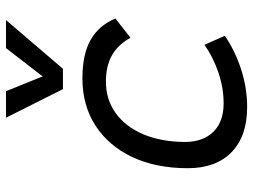

<svg xmlns="http://www.w3.org/2000/svg" viewBox="-120 -696 826 626"><g transform="rotate(-90 293.0 -383.0)"><path d="M268.6 -66.9Q319.3 -66.9 369.6 -84Q419.9 -101.1 460 -129.4L489.3 -63Q441.9 -30.3 381.1 -10.3Q320.3 9.8 256.3 9.8Q162.1 9.8 109.9 -41Q57.6 -91.8 57.6 -183.6Q57.6 -287.6 94 -364.7Q130.4 -441.9 196.3 -484.6Q262.2 -527.3 350.6 -527.3Q427.7 -527.3 474.9 -501.2Q522 -475.1 545.9 -419.9L482.9 -370.6Q459.5 -412.6 424.6 -431.6Q389.6 -450.7 340.3 -450.7Q281.2 -450.7 236.8 -418.5Q192.4 -386.2 168 -328.4Q143.6 -270.5 143.1 -192.4Q143.6 -133.3 176.5 -100.1Q209.5 -66.9 268.6 -66.9ZM315.4 -590.8 222.2 -776.4H308.6L356.9 -657.2L449.2 -776.4H540.5L381.8 -590.8Z"/></g></svg>

Font: Cascadia Code NF SemiLight
Style: Italic
Weight: 350
Italic angle: -10°
Monospace: yes
Designer: Aaron Bell
Foundry: Saja Typeworks
Version: Version 2404.023; ttfautohint (v1.8.4)